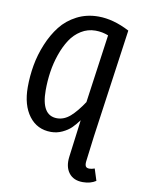

<svg xmlns="http://www.w3.org/2000/svg" viewBox="-84 -596 647 865"><g transform="rotate(10 239.0 -163.5)"><path d="M374 145Q384.8 145 397.9 140.1L415 193.8Q390.6 210 355 210Q312.5 210 291.3 182.1Q270 154.3 275.9 107.9L290 -1L297.9 -63Q281.2 -40.5 265.9 -25.6Q250.5 -10.7 226.3 0.7Q202.1 12.2 174.8 12.2Q111.3 12.2 74.2 -37.1Q37.1 -86.4 37.1 -168.9Q37.1 -219.2 45.9 -269.3Q54.7 -319.3 75 -368.2Q95.2 -417 124.3 -454.1Q153.3 -491.2 197.8 -514.2Q242.2 -537.1 295.9 -537.1Q364.3 -537.1 439 -498L369.1 -1L355 110.8Q352.5 127.9 356.4 136.5Q360.4 145 374 145ZM190.9 -53.2Q223.1 -53.2 251 -77.6Q278.8 -102.1 309.1 -147.9L353 -460.9Q325.2 -472.2 293.9 -472.2Q258.3 -472.2 228.5 -453.6Q198.7 -435.1 179 -404.8Q159.2 -374.5 145.3 -334.5Q131.3 -294.4 125.2 -252.7Q119.1 -210.9 119.1 -168.9Q119.1 -53.2 190.9 -53.2Z"/></g></svg>

Font: Fira Sans Compressed Book
Style: Italic
Weight: 350
Width: 3
Italic angle: -8°
Designer: Carrois Corporate & Edenspiekermann AG
Foundry: Carrois Corporate GbR & Edenspiekermann AG
Version: Version 4.203;PS 004.203;hotconv 1.0.88;makeotf.lib2.5.64775